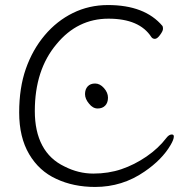

<svg xmlns="http://www.w3.org/2000/svg" viewBox="-20 -728 743 761"><path d="M367 -298Q348 -298 333 -317Q317 -336 317 -355Q317 -374 327.5 -385.5Q338 -397 357 -397Q376 -397 392 -379Q408 -361 408 -341Q408 -321 397 -309.5Q386 -298 367 -298ZM656 -153Q622 -95 553 -48Q465 13 357 13Q271 13 203 -19Q135 -50 95.5 -117Q56 -184 56 -282Q56 -380 82.5 -455.5Q109 -531 157 -588Q205 -645 269 -676.5Q333 -708 408 -708Q554 -708 624 -625Q626 -622 626 -613.5Q626 -605 614 -589Q603 -574 594 -574Q585 -574 580 -581Q533 -654 410 -654Q287 -654 204 -553Q118 -451 118 -288Q118 -207 147.5 -151.5Q177 -96 236 -68Q291 -40 350 -40Q410 -40 461.5 -57.5Q513 -75 560.5 -107.5Q608 -140 640 -182Q650 -195 661 -195Q669 -195 669 -187Q669 -175 656 -153Z"/></svg>

Font: ToneOZ-Pinyin-WenKai-Light
Style: Light
Weight: 300
Designer: Fontworks Inc.
Foundry: ToneOZ
Version: Version 0.240331